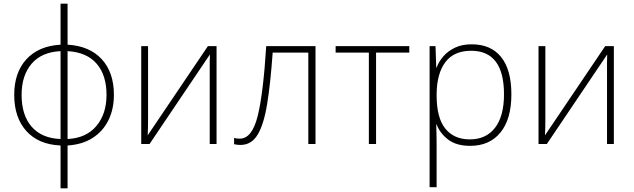

<svg xmlns="http://www.w3.org/2000/svg" viewBox="-20 -780 3435 1040"><path d="M346 -538Q465 -531 531 -459.5Q597 -388 597 -266Q597 -189 567.5 -129Q538 -69 482 -33Q426 3 346 8V240H308V8Q189 3 123 -70Q57 -143 57 -266Q57 -387 123 -459Q189 -531 308 -538V-760H346ZM308 -503Q205 -498 151 -434.5Q97 -371 97 -266Q97 -156 151.5 -93.5Q206 -31 308 -27ZM346 -27Q447 -32 502 -97.5Q557 -163 557 -266Q557 -373 503.5 -435Q450 -497 346 -503Z M782 -133Q782 -110 781.5 -90Q781 -70 780 -47L1106 -530H1153V0H1116V-404Q1116 -425 1116 -444Q1116 -463 1117 -485L790 0H745V-530H782Z M1689 0H1650V-495H1457Q1445 -327 1427 -216.5Q1409 -106 1375.5 -50.5Q1342 5 1283 5Q1270 5 1261.5 3.5Q1253 2 1248 1V-33Q1258 -29 1279 -29Q1345 -29 1375.5 -150.5Q1406 -272 1422 -530H1689Z M2197 -495H2017V0H1978V-495H1798V-530H2197Z M2535 -540Q2639 -540 2694.5 -471Q2750 -402 2750 -269Q2750 -135 2691 -62.5Q2632 10 2527 10Q2452 10 2407.5 -24Q2363 -58 2345 -106H2343Q2344 -76 2344.5 -44.5Q2345 -13 2345 16V234H2307V-530H2339L2343 -414H2345Q2357 -447 2382 -475.5Q2407 -504 2445 -522Q2483 -540 2535 -540ZM2532 -505Q2439 -505 2392.5 -443.5Q2346 -382 2345 -269V-263Q2345 -142 2392 -83.5Q2439 -25 2525 -25Q2613 -25 2661.5 -88Q2710 -151 2710 -269Q2710 -505 2532 -505Z M2934 -133Q2934 -110 2933.5 -90Q2933 -70 2932 -47L3258 -530H3305V0H3268V-404Q3268 -425 3268 -444Q3268 -463 3269 -485L2942 0H2897V-530H2934Z"/></svg>

Font: Noto Sans ExtraLight
Style: Regular
Weight: 200
Designer: Monotype Design Team
Foundry: Monotype Imaging Inc.
Version: Version 2.007